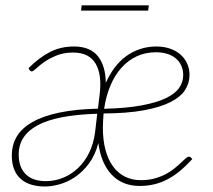

<svg xmlns="http://www.w3.org/2000/svg" viewBox="-20 -670 774 698"><path d="M23 0ZM549 -501Q575 -501 597.2 -493.5Q619.5 -486 635.2 -472.5Q651 -459 660 -439.8Q669 -420.5 669 -397.5Q669 -368 652.8 -342.8Q636.5 -317.5 599.5 -298.8Q562.5 -280 502.8 -269Q443 -258 356.5 -257.5Q355.5 -245 354.8 -232Q354 -219 354 -206Q354 -160.5 363.5 -125Q373 -89.5 391 -65Q409 -40.5 434.5 -27.8Q460 -15 492 -15Q519.5 -15 542 -21.2Q564.5 -27.5 582.5 -37Q600.5 -46.5 614.2 -57.8Q628 -69 638 -78.5Q648 -88 655 -94.2Q662 -100.5 666.5 -100.5Q671 -100.5 674 -97.5L679 -91.5Q655.5 -66 633.2 -47.8Q611 -29.5 587.8 -17.5Q564.5 -5.5 540 0.2Q515.5 6 488 6Q425 6 386.2 -34.8Q347.5 -75.5 337.5 -150Q326 -105.5 303.2 -75.2Q280.5 -45 253 -26.5Q225.5 -8 196.5 0Q167.5 8 143 8Q117.5 8 95.5 1.8Q73.5 -4.5 57.2 -18Q41 -31.5 32 -53Q23 -74.5 23 -104.5Q23 -143.5 41.2 -174Q59.5 -204.5 97.8 -226.2Q136 -248 195 -260.5Q254 -273 336 -275L342 -324Q351.5 -398.5 327.5 -438.8Q303.5 -479 246 -479Q211.5 -479 185.5 -468.2Q159.5 -457.5 141.2 -444.8Q123 -432 111.8 -421.2Q100.5 -410.5 95.5 -410.5Q92.5 -410.5 90.8 -412Q89 -413.5 87 -416L84 -422.5Q122.5 -461 161.8 -481Q201 -501 248.5 -501Q307.5 -501 335.8 -465.8Q364 -430.5 364.5 -368.5Q378 -399 396.5 -423.8Q415 -448.5 438.2 -465.5Q461.5 -482.5 489.5 -491.8Q517.5 -501 549 -501ZM333.5 -256.5Q186.5 -252 117.2 -214.8Q48 -177.5 48 -108.5Q48 -83 55.2 -64.8Q62.5 -46.5 75.8 -34.5Q89 -22.5 107 -17Q125 -11.5 147 -11.5Q179.5 -11.5 209.5 -23.8Q239.5 -36 263.5 -58.8Q287.5 -81.5 303.8 -114.2Q320 -147 325.5 -188ZM547 -480Q509 -480 477.5 -465.5Q446 -451 421.8 -424Q397.5 -397 381.5 -359Q365.5 -321 358.5 -274.5Q439.5 -276.5 494.5 -286.8Q549.5 -297 583.2 -313.2Q617 -329.5 631.5 -350.8Q646 -372 646 -397Q646 -416.5 638.8 -432Q631.5 -447.5 618.5 -458.2Q605.5 -469 587.2 -474.5Q569 -480 547 -480ZM277 -650.5H521L518.5 -631.5H274.5Z"/></svg>

Font: Lato Thin
Style: Italic
Weight: 200
Italic angle: -7°
Designer: Lukasz Dziedzic
Foundry: tyPoland Lukasz Dziedzic
Version: Version 2.007; 2014-02-27